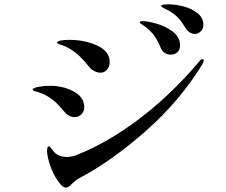

<svg xmlns="http://www.w3.org/2000/svg" viewBox="-20 -867 1040 882"><path d="M832 -739Q813 -770 796 -787.5Q779 -805 752 -820Q747 -822 738 -826.5Q729 -831 725 -834Q721 -837 721 -840Q721 -847 755 -847Q788 -847 825 -837Q862 -827 888 -806Q914 -785 914 -753Q914 -734 901.5 -722.5Q889 -711 875 -711Q850 -711 832 -739ZM718 -648Q705 -680 688.5 -703Q672 -726 645 -746Q639 -750 630.5 -755.5Q622 -761 622 -764Q622 -768 626.5 -769Q631 -770 637 -770Q657 -770 698.5 -758.5Q740 -747 773.5 -722Q807 -697 807 -659Q807 -637 794.5 -626.5Q782 -616 765 -616Q731 -616 718 -648ZM393 -556Q364 -591 345.5 -609Q327 -627 299 -644Q280 -655 267 -659Q254 -663 252 -664Q242 -667 242 -671Q242 -678 260 -681Q278 -684 297 -684Q370 -684 427 -657.5Q484 -631 484 -582Q484 -562 472 -547.5Q460 -533 442 -533Q428 -533 413.5 -540.5Q399 -548 393 -556ZM260 -18Q232 -50 215 -94.5Q198 -139 196 -172Q196 -181 198 -188Q200 -195 205 -195Q209 -195 215.5 -185.5Q222 -176 229 -168Q251 -146 287 -146Q311 -146 337 -157Q477 -213 621 -322Q765 -431 893 -582Q902 -595 910 -595Q916 -595 916 -590Q916 -585 909 -571Q807 -404 650 -265.5Q493 -127 345 -49Q336 -45 326.5 -36.5Q317 -28 313 -25Q295 -5 283 -5Q272 -5 260 -18ZM278 -351Q254 -380 237.5 -395.5Q221 -411 198 -425Q172 -440 137 -449Q130 -452 130 -456Q130 -463 157 -468Q184 -473 207 -473Q271 -473 319 -446.5Q367 -420 367 -374Q367 -354 354 -341.5Q341 -329 323 -329Q310 -329 298 -335Q286 -341 278 -351Z"/></svg>

Font: Shippori Mincho SemiBold
Style: Regular
Weight: 600
Designer: FONTDASU
Foundry: FONTDASU / Google Inc. / but / Adobe
Version: Version 3.110; ttfautohint (v1.8.3)